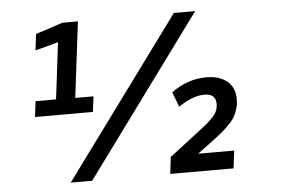

<svg xmlns="http://www.w3.org/2000/svg" viewBox="-50 -782 1268 853"><g transform="rotate(-5 583.5 -355.5)"><path d="M675.8 0 684.6 -74.7 830.6 -187Q877 -223.1 892.6 -244.1Q908.2 -265.1 908.2 -292Q908.2 -337.4 857.9 -337.4Q804.7 -337.4 741.2 -293.9L716.3 -360.4Q788.6 -413.6 873 -413.6Q930.2 -413.6 964.6 -385.7Q999 -357.9 999 -304.2Q999 -280.8 992.2 -259.8Q985.4 -238.8 975.8 -223.4Q966.3 -208 947.5 -189.5Q928.7 -170.9 914.3 -159.4Q899.9 -147.9 873.5 -127.9L807.1 -78.6H967.8L958 0ZM231.9 0 753.9 -710.9H849.1L327.6 0ZM99.1 -304.2 107.9 -374H199.2L230 -626.5L127 -598.6L136.2 -671.4Q142.1 -672.9 198.2 -691.2Q254.4 -709.5 256.8 -710.9H326.2L284.7 -373H366.2L357.4 -304.2Z"/></g></svg>

Font: Muli
Style: Semi-BoldItalic
Weight: 600
Italic angle: -7°
Designer: Vernon Adams
Foundry: newtypography
Version: Version 2.0; ttfautohint (v1.00rc1.2-2d82) -l 8 -r 50 -G 200